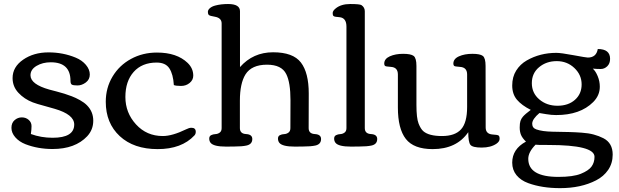

<svg xmlns="http://www.w3.org/2000/svg" viewBox="-20 -744 3144 975"><path d="M247.1 -44.4Q356.9 -44.4 356.9 -111.8Q356.9 -162.6 257.8 -191.4Q239.3 -196.8 212.9 -204.1Q163.6 -217.3 146.5 -224.1Q103.5 -240.7 73.7 -272.5Q43.9 -304.2 43.9 -347.7Q43.9 -403.8 97.4 -440.9Q150.9 -478 226.6 -478Q300.3 -478 364.7 -451.2Q396.5 -438 416.3 -414.6Q436 -391.1 436 -365.7Q436 -340.3 415.8 -325.2Q395.5 -310.1 373.8 -310.1Q352.1 -310.1 345 -314.2Q337.9 -318.4 337.9 -333.5Q337.9 -427.7 237.8 -427.7Q196.3 -427.7 165.5 -409.4Q134.8 -391.1 134.8 -361.8Q134.8 -315.9 230.5 -289.1Q245.6 -285.2 267.1 -279.5Q288.6 -273.9 306.6 -268.3Q324.7 -262.7 344.5 -255.1Q364.3 -247.6 386.2 -235.4Q408.2 -223.1 421.9 -209Q453.6 -176.8 453.6 -131.1Q453.6 -85.4 422.9 -52.2Q361.8 12.7 247.1 12.7Q172.4 12.7 109.4 -11.7Q77.1 -24.4 57.6 -46.9Q38.1 -69.3 38.1 -94.7Q38.1 -120.1 54.2 -134Q70.3 -147.9 90.8 -147.9Q111.3 -147.9 125.7 -135.3Q140.1 -122.6 140.1 -103.8Q140.1 -85 136.7 -63.5Q188.5 -44.4 247.1 -44.4Z M952.1 -95.2Q974.1 -95.2 974.1 -74.7Q974.1 -63.5 967.3 -56.2Q902.3 13.2 780.8 13.2Q659.2 13.2 588.1 -52.7Q517.1 -118.7 517.1 -227.1Q517.1 -297.9 551.5 -355.2Q585.9 -412.6 645.3 -444.8Q704.6 -477.1 776.9 -477.1Q877.9 -477.1 932.6 -424.8Q961.4 -397 961.4 -359.9Q961.4 -337.9 943.1 -322.8Q924.8 -307.6 899.4 -307.6Q874 -307.6 862.8 -312Q859.4 -367.2 840.1 -396.7Q820.8 -426.3 775.4 -426.3Q701.2 -426.3 658.9 -378.9Q616.7 -331.5 616.7 -251.5Q616.7 -171.4 670.7 -112.3Q724.6 -53.2 806.6 -53.2Q855 -53.2 925.3 -87.4Q940.4 -95.2 952.1 -95.2Z M1519.5 0 1477.5 0.5Q1413.6 0.5 1398.4 -19Q1391.6 -27.8 1391.6 -40.3Q1391.6 -52.7 1401.4 -57.6Q1411.1 -62.5 1423.1 -63Q1435.1 -63.5 1444.8 -70.6Q1454.6 -77.6 1454.6 -93.3L1455.1 -235.4Q1455.1 -325.2 1433.6 -367.7Q1410.2 -415.5 1335.9 -415.5Q1257.8 -415.5 1226.6 -366.2Q1198.2 -320.3 1198.2 -232.9V-93.3Q1198.2 -64.9 1229.7 -63.2Q1261.2 -61.5 1261.2 -38.1Q1261.2 -11.2 1231.4 -4.9Q1210 0 1170.4 0L1128.4 0.5Q1064.5 0.5 1049.3 -19Q1042.5 -27.8 1042.5 -40.3Q1042.5 -52.7 1052.2 -57.6Q1062 -62.5 1074 -63Q1085.9 -63.5 1095.7 -70.6Q1105.5 -77.6 1105.5 -93.3V-625Q1105.5 -653.3 1070.3 -659.2Q1045.9 -663.1 1040.8 -667.7Q1035.6 -672.4 1035.6 -683.1Q1035.6 -693.8 1045.9 -702.6Q1056.2 -711.4 1072.8 -715.8Q1102.1 -723.6 1138.2 -723.6Q1198.7 -723.6 1198.7 -687V-403.3Q1265.1 -478.5 1366.7 -478.5Q1468.3 -478.5 1508.1 -426.5Q1547.9 -374.5 1547.9 -269L1547.4 -93.3Q1547.4 -64.9 1578.9 -63.2Q1610.4 -61.5 1610.4 -38.1Q1610.4 -11.2 1581.1 -4.9Q1558.6 0 1519.5 0Z M1804.7 0 1762.7 0.5Q1698.7 0.5 1683.6 -19Q1676.8 -27.8 1676.8 -40.3Q1676.8 -52.7 1686.5 -57.6Q1696.3 -62.5 1708 -63Q1719.7 -63.5 1729.5 -70.6Q1739.3 -77.6 1739.3 -93.3V-608.9Q1739.3 -653.3 1704.1 -656.7Q1700.7 -657.2 1695.3 -657.7Q1689.9 -658.2 1687.5 -658.4Q1685.1 -658.7 1681.4 -659.4Q1677.7 -660.2 1676 -661.1Q1674.3 -662.1 1672.9 -663.6Q1669.4 -666.5 1669.4 -677.7Q1669.4 -689 1684.6 -701.2Q1711.9 -723.6 1758.3 -723.6Q1807.6 -723.6 1815.9 -717.8Q1832.5 -706.1 1832.5 -687V-93.3Q1832.5 -64.9 1864 -63.2Q1895.5 -61.5 1895.5 -38.1Q1895.5 -11.2 1866.2 -4.9Q1843.8 0 1804.7 0Z M2094.7 -211.4Q2094.7 -144.5 2105.5 -116.9Q2116.2 -89.4 2129.9 -77.6Q2158.2 -53.2 2224.4 -53.2Q2290.5 -53.2 2321.3 -87.2Q2352.1 -121.1 2352.1 -200.7V-365.7Q2352.1 -401.9 2316.4 -404.3Q2288.1 -405.8 2285.2 -410.4Q2282.2 -415 2282.2 -420.9Q2282.2 -445.3 2310.8 -458Q2339.4 -470.7 2378.7 -470.7Q2418 -470.7 2431.9 -460Q2445.8 -449.2 2445.8 -409.2L2446.3 -96.7Q2446.3 -63.5 2481.4 -61Q2506.3 -59.6 2511.7 -55.9Q2517.1 -52.2 2517.1 -38.8Q2517.1 -25.4 2501 -14.2Q2472.2 5.4 2426 5.4Q2379.9 5.4 2368.9 -8.5Q2357.9 -22.5 2357.9 -72.8Q2298.8 13.2 2177.2 13.2Q2081.1 13.2 2040.8 -38.6Q2000.5 -90.3 2000.5 -198.2V-365.7Q2000.5 -401.9 1965.8 -404.3Q1937 -405.8 1934.1 -410.4Q1931.2 -415 1931.2 -420.9Q1931.2 -445.3 1959.5 -458Q1987.8 -470.7 2027.1 -470.7Q2066.4 -470.7 2080.6 -460Q2094.7 -449.2 2094.7 -409.2Z M3025.9 -303.7Q3025.9 -259.3 2992.2 -225.6Q2926.3 -159.7 2804.2 -159.7Q2780.3 -159.7 2753.4 -164.3Q2726.6 -168.9 2719.7 -169.9V-170.4Q2682.6 -139.2 2682.6 -115.7Q2682.6 -94.2 2703.6 -86.9Q2733.4 -76.2 2786.6 -75.2Q2839.8 -74.2 2869.6 -73.5Q2899.4 -72.8 2934.1 -70.3Q2968.8 -67.9 2995.1 -60.8Q3021.5 -53.7 3044.4 -42Q3091.3 -17.6 3091.3 41Q3091.3 85 3068.4 118.7Q3045.4 152.3 3006.8 171.9Q2930.2 211.4 2824.2 211.4Q2732.4 211.4 2662.6 186Q2625 172.4 2603 145.8Q2581.1 119.1 2581.1 82Q2581.1 12.7 2650.9 -24.9Q2632.3 -43 2625.7 -59.1Q2619.1 -75.2 2619.1 -96.7Q2619.1 -118.2 2623 -129.9Q2627 -141.6 2635.3 -151.4Q2646 -164.1 2675.3 -186Q2629.4 -209 2605.2 -237.5Q2581.1 -266.1 2581.1 -309.8Q2581.1 -353.5 2601.3 -385.7Q2621.6 -418 2654.8 -437Q2722.2 -475.6 2805.2 -475.6Q2828.6 -475.6 2892.8 -463.6Q2957 -451.7 2964.8 -451.7Q3008.3 -451.7 3015.6 -495.1Q3078.1 -495.1 3078.1 -445.3Q3078.1 -421.4 3063.7 -407.5Q3049.3 -393.6 3030.5 -393.6Q3011.7 -393.6 2990.2 -395.5Q3004.4 -383.3 3015.1 -357.4Q3025.9 -331.5 3025.9 -303.7ZM2807.1 -433.6Q2754.4 -433.6 2717.5 -402.8Q2680.7 -372.1 2680.7 -321.8Q2680.7 -271.5 2718.5 -239.3Q2756.3 -207 2811 -207Q2865.7 -207 2899.7 -237.1Q2933.6 -267.1 2933.6 -315.4Q2933.6 -363.8 2896.7 -398.7Q2859.9 -433.6 2807.1 -433.6ZM2815.4 154.3Q2890.6 154.3 2929.7 138.4Q2968.8 122.6 2983.9 101.8Q2999 81.1 2999 52.2Q2999 -7.8 2765.6 -7.8Q2699.7 -7.8 2699.7 -9.3Q2662.6 28.3 2662.6 62.5Q2662.6 154.3 2815.4 154.3Z"/></svg>

Font: Corben
Style: Regular
Weight: 400
Designer: vernon adams
Foundry: vernon adams
Version: Version 1.101